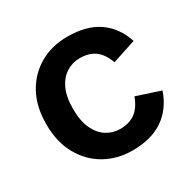

<svg xmlns="http://www.w3.org/2000/svg" viewBox="-127 -659 796 797"><g transform="rotate(-30 270.5 -260.5)"><path d="M291 12Q218 12 160 -21Q102 -54 68 -115Q34 -176 34 -261Q34 -346 67.5 -406.5Q101 -467 159 -500Q217 -533 291 -533Q382 -533 439 -494Q496 -455 521 -380L408 -343Q391 -390 362 -410Q333 -430 291 -430Q256 -430 226.5 -411.5Q197 -393 179.5 -356Q162 -319 162 -261Q162 -203 179.5 -165.5Q197 -128 226.5 -109.5Q256 -91 291 -91Q333 -91 362 -111Q391 -131 409 -179L522 -142Q497 -68 439.5 -28Q382 12 291 12Z"/></g></svg>

Font: TikTok Sans 24pt SemiBold
Style: Regular
Weight: 600
Version: Version 4.000